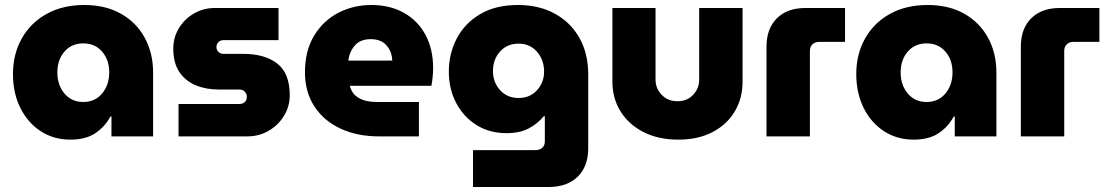

<svg xmlns="http://www.w3.org/2000/svg" viewBox="-20 -547 4442 770"><path d="M262 13Q195 13 143 -21Q91 -55 61.5 -114.5Q32 -174 32 -250Q32 -330 67.5 -393Q103 -456 167.5 -491.5Q232 -527 318 -527Q403 -527 465 -492Q527 -457 560.5 -395.5Q594 -334 594 -256V0H427V-80H423Q401 -39 362.5 -13Q324 13 262 13ZM314 -138Q361 -138 389.5 -172Q418 -206 418 -257Q418 -307 389.5 -340Q361 -373 314 -373Q267 -373 238.5 -340Q210 -307 210 -257Q210 -206 238.5 -172Q267 -138 314 -138Z M696 0V-130H940Q954 -130 962 -138Q970 -146 970 -159Q970 -170 962 -179Q954 -188 940 -188H856Q806 -188 765 -205Q724 -222 699.5 -258Q675 -294 675 -352Q675 -397 697.5 -434Q720 -471 758 -493Q796 -515 842 -515H1097V-386H876Q864 -386 856 -378Q848 -370 848 -358Q848 -347 856 -339Q864 -331 876 -331H956Q1042 -331 1092 -292Q1142 -253 1142 -165Q1142 -120 1119 -82.5Q1096 -45 1057.5 -22.5Q1019 0 971 0Z M1500 0Q1413 0 1346 -31Q1279 -62 1241 -120Q1203 -178 1203 -257Q1203 -344 1240 -404.5Q1277 -465 1337.5 -496Q1398 -527 1469 -527Q1544 -527 1600 -495.5Q1656 -464 1686.5 -407Q1717 -350 1717 -274Q1717 -258 1715 -237.5Q1713 -217 1710 -203H1383Q1391 -170 1419 -154Q1447 -138 1490 -138H1660V0ZM1377 -304H1553Q1552 -340 1530 -365Q1508 -390 1467 -390Q1425 -390 1403 -364.5Q1381 -339 1377 -304Z M1877 203V55H2128Q2145 55 2155 45.5Q2165 36 2165 21V-81H2161Q2136 -51 2100.5 -32Q2065 -13 2011 -13Q1943 -13 1891 -45.5Q1839 -78 1809.5 -134Q1780 -190 1780 -260Q1780 -332 1812 -393Q1844 -454 1906 -490.5Q1968 -527 2057 -527Q2142 -527 2205.5 -492Q2269 -457 2304 -394.5Q2339 -332 2339 -248V48Q2339 120 2297 161.5Q2255 203 2179 203ZM2060 -154Q2105 -154 2133.5 -185Q2162 -216 2162 -260Q2162 -307 2133.5 -339.5Q2105 -372 2060 -372Q2014 -372 1985.5 -340.5Q1957 -309 1957 -262Q1957 -217 1985.5 -185.5Q2014 -154 2060 -154Z M2700 13Q2620 13 2560.5 -17.5Q2501 -48 2468.5 -100.5Q2436 -153 2436 -219V-515H2609V-227Q2609 -193 2633.5 -167Q2658 -141 2697 -141Q2736 -141 2760 -167Q2784 -193 2784 -227V-515H2958V-219Q2958 -153 2927 -100.5Q2896 -48 2838 -17.5Q2780 13 2700 13Z M3054 0V-360Q3054 -432 3095.5 -473.5Q3137 -515 3211 -515H3369V-379H3264Q3248 -379 3238 -369Q3228 -359 3228 -343V0Z M3644 13Q3577 13 3525 -21Q3473 -55 3443.5 -114.5Q3414 -174 3414 -250Q3414 -330 3449.5 -393Q3485 -456 3549.5 -491.5Q3614 -527 3700 -527Q3785 -527 3847 -492Q3909 -457 3942.5 -395.5Q3976 -334 3976 -256V0H3809V-80H3805Q3783 -39 3744.5 -13Q3706 13 3644 13ZM3696 -138Q3743 -138 3771.5 -172Q3800 -206 3800 -257Q3800 -307 3771.5 -340Q3743 -373 3696 -373Q3649 -373 3620.5 -340Q3592 -307 3592 -257Q3592 -206 3620.5 -172Q3649 -138 3696 -138Z M4074 0V-360Q4074 -432 4115.5 -473.5Q4157 -515 4231 -515H4389V-379H4284Q4268 -379 4258 -369Q4248 -359 4248 -343V0Z"/></svg>

Font: MuseoModerno ExtraBold
Style: Regular
Weight: 800
Designer: Pablo Cosgaya, Héctor Gatti, Marcela Romero, and the Authors of The MuseoModerno Project.
Foundry: Omnibus-Type Team
Version: Version 1.001